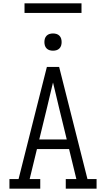

<svg xmlns="http://www.w3.org/2000/svg" viewBox="-20 -1139 640 1159"><path d="M37 0V-58H92L201 -490L263 -735H337L508 -58H563V0H377V-58H441L397 -239H203L159 -58H223V0ZM383 -297 336 -490Q327 -528 318 -566Q309 -604 300 -641Q291 -604 282 -566Q273 -528 264 -490L217 -297ZM300 -833Q289 -833 279 -836Q269 -839 261.5 -846.5Q254 -854 251 -864Q248 -874 248 -885Q248 -896 251 -906Q254 -916 261.5 -923.5Q269 -931 279 -934Q289 -937 300 -937Q311 -937 321 -934Q331 -931 338.5 -923.5Q346 -916 349 -906Q352 -896 352 -885Q352 -874 349 -864Q346 -854 338.5 -846.5Q331 -839 321 -836Q311 -833 300 -833ZM128 -1061V-1119H472V-1061Z"/></svg>

Font: Iosevka Etoile Light
Style: Regular
Weight: 300
Designer: Belleve Invis
Foundry: Belleve Invis
Version: Version 25.0.1; ttfautohint (v1.8.4)